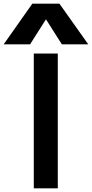

<svg xmlns="http://www.w3.org/2000/svg" viewBox="-94 -1020 498 1040"><path d="M89 0V-730H219V0ZM-74 -780 81 -1000H228L384 -780H241L156 -914H154L69 -780Z"/></svg>

Font: M PLUS 1 Thin SemiBold
Style: Regular
Weight: 600
Version: Version 1.001